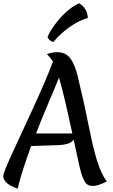

<svg xmlns="http://www.w3.org/2000/svg" viewBox="-30 -1125 695 1178"><path d="M468 -64Q461 -88 449 -143Q437 -198 422 -268Q407 -249 383.5 -242.5Q360 -236 337 -235L161 -229Q136 -161 114.5 -95Q93 -29 78 33Q25 13 7.5 -6.5Q-10 -26 -10 -44Q-10 -56 6 -95.5Q22 -135 49 -193Q76 -251 108.5 -321.5Q141 -392 175.5 -467Q210 -542 241 -614Q272 -686 295 -747Q285 -763 275 -774Q265 -785 258 -793Q291 -805 320 -805Q373 -805 401 -767.5Q429 -730 446 -660Q463 -590 485 -493Q506 -396 524.5 -304Q543 -212 566.5 -136Q590 -60 625 -12Q603 0 580 8Q557 16 541 16Q508 16 494 -4.5Q480 -25 468 -64ZM191 -306H414Q395 -393 374 -485Q353 -577 332 -649Q304 -579 266 -490.5Q228 -402 191 -306ZM262 -900Q278 -936 309 -977.5Q340 -1019 379 -1054Q418 -1089 456 -1105Q464 -1100 476 -1089.5Q488 -1079 497.5 -1061Q507 -1043 509 -1015Q465 -1002 424.5 -977Q384 -952 351 -922.5Q318 -893 297 -867Q284 -870 274 -879.5Q264 -889 262 -900Z"/></svg>

Font: Merienda Medium
Style: Regular
Weight: 500
Designer: Eduardo Rodriguez Tunni
Foundry: Eduardo Rodriguez Tunni
Version: Version 2.001; ttfautohint (v1.8.4.7-5d5b)